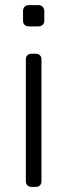

<svg xmlns="http://www.w3.org/2000/svg" viewBox="-20 -730 263 750"><path d="M103 0Q93 0 87 -6Q81 -12 81 -22V-498Q81 -508 87 -514Q93 -520 103 -520H120Q130 -520 136 -514Q142 -508 142 -498V-22Q142 -12 136 -6Q130 0 120 0ZM92 -627Q82 -627 76 -633Q70 -639 70 -649V-687Q70 -697 76 -703.5Q82 -710 92 -710H130Q140 -710 146.5 -703.5Q153 -697 153 -687V-649Q153 -639 146.5 -633Q140 -627 130 -627Z"/></svg>

Font: Rubik Light
Style: Regular
Weight: 300
Designer: Hubert and Fischer
Foundry: Hubert and Fischer
Version: Version 2.300;gftools[0.9.30]